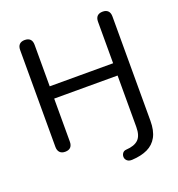

<svg xmlns="http://www.w3.org/2000/svg" viewBox="-157 -841 1078 1161"><g transform="rotate(-20 382.0 -260.5)"><path d="M495 191Q474 192 463 182Q452 172 451 158.5Q450 145 458 133.5Q466 122 482 121Q535 118 560.5 93.5Q586 69 586 13V-318H178V-41Q178 -18 166.5 -5.5Q155 7 131 7Q109 7 97 -5.5Q85 -18 85 -41V-664Q85 -688 97 -700Q109 -712 131 -712Q154 -712 166 -700Q178 -688 178 -664V-397H586V-664Q586 -688 598 -700Q610 -712 633 -712Q655 -712 667 -700Q679 -688 679 -664V7Q679 70 657.5 109.5Q636 149 595 168.5Q554 188 495 191Z"/></g></svg>

Font: Nunito Medium
Style: Regular
Weight: 500
Designer: Vernon Adams
Foundry: Vernon Adams
Version: Version 3.602